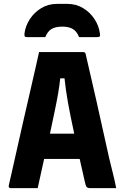

<svg xmlns="http://www.w3.org/2000/svg" viewBox="-20 -968 640 988"><path d="M213 -777H120Q110 -777 107.5 -780.5Q105 -784 106 -796Q111 -835 133.5 -869.5Q156 -904 192 -926Q228 -948 273 -948H327Q372 -948 408 -926Q444 -904 466.5 -869.5Q489 -835 494 -796Q496 -784 493 -780.5Q490 -777 480 -777H387Q375 -807 354.5 -819Q334 -831 300 -831Q266 -831 245.5 -819Q225 -807 213 -777ZM174 0H33Q30 0 27 -3Q24 -6 25 -13Q30 -34 41.5 -85.5Q53 -137 68.5 -205.5Q84 -274 101 -349.5Q118 -425 134.5 -495Q151 -565 163 -619.5Q175 -674 181 -700H409Q419 -700 421 -689Q446 -583 476.5 -447.5Q507 -312 542 -153Q551 -116 560.5 -78Q570 -40 578 0H441Q432 0 426.5 -5Q421 -10 416 -35Q409 -66 402.5 -95Q396 -124 390 -150H207Q200 -117 191.5 -79.5Q183 -42 174 0ZM290 -565Q286 -527 279 -486.5Q272 -446 261.5 -396Q251 -346 237 -280H362Q341 -377 329.5 -441.5Q318 -506 312 -565Z"/></svg>

Font: Recursive Mn Lnr St XBd
Style: Regular
Weight: 800
Monospace: yes
Version: Version 1.079;hotconv 1.0.112;makeotfexe 2.5.65598; ttfautoh